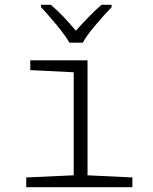

<svg xmlns="http://www.w3.org/2000/svg" viewBox="-20 -785 640 805"><path d="M90 -41 289 -50V-482L107 -491V-532H347V-50L535 -41V0H90ZM152 -755V-765H193Q244 -722 298 -656Q364 -730 406 -765H448V-755Q414 -720 378.5 -677.5Q343 -635 327 -606H271Q254 -636 219 -678.5Q184 -721 152 -755Z"/></svg>

Font: Noto Sans Mono UI Light
Style: Regular
Weight: 300
Monospace: yes
Designer: Monotype Design team
Foundry: Monotype Imaging Inc.
Version: Version 1.000